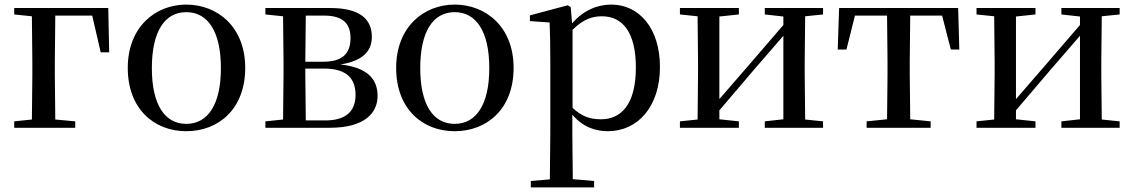

<svg xmlns="http://www.w3.org/2000/svg" viewBox="-20 -557 4943 837"><path d="M42 -494 119 -486 121 -284V-230L119 -36L42 -28V0H308V-28L221 -36L219 -230V-284L221 -489H382L419 -329H456L452 -522H42Z M792 15C932 15 1049 -81 1049 -261C1049 -441 927 -537 792 -537C658 -537 537 -440 537 -261C537 -82 652 15 792 15ZM792 -17C698 -17 642 -101 642 -260C642 -420 698 -504 792 -504C886 -504 943 -420 943 -260C943 -101 886 -17 792 -17Z M1213 0H1418C1573 0 1626 -67 1626 -139C1626 -213 1581 -263 1464 -276C1572 -293 1601 -342 1601 -397C1601 -473 1549 -522 1421 -522H1137V-494L1214 -486L1216 -292V-230L1214 -36L1137 -28V0ZM1313 -489H1393C1475 -489 1508 -454 1508 -391C1508 -322 1471 -288 1390 -288H1311ZM1311 -258H1393C1492 -258 1530 -214 1530 -143C1530 -72 1488 -32 1398 -32H1313L1311 -230Z M1962 15C2102 15 2219 -81 2219 -261C2219 -441 2097 -537 1962 -537C1828 -537 1707 -440 1707 -261C1707 -82 1822 15 1962 15ZM1962 -17C1868 -17 1812 -101 1812 -260C1812 -420 1868 -504 1962 -504C2056 -504 2113 -420 2113 -260C2113 -101 2056 -17 1962 -17Z M2630 15C2760 15 2857 -92 2857 -265C2857 -433 2767 -537 2645 -537C2584 -537 2523 -512 2474 -455L2468 -526L2455 -534L2290 -490V-465L2376 -459C2378 -410 2379 -361 2379 -293V23L2377 225L2294 232V260H2570V232L2477 224L2475 23V-57C2521 -3 2576 15 2630 15ZM2476 -427C2523 -474 2563 -486 2604 -486C2693 -486 2752 -418 2752 -263C2752 -98 2685 -37 2600 -37C2553 -37 2516 -49 2476 -87Z M3314 -494 3395 -485V-448L3240 -268L3116 -125V-485L3201 -494V-522H2944V-494L3021 -486L3023 -292V-230L3021 -36L2944 -28V0H3201V-28L3116 -37V-76L3266 -252L3395 -401V-37L3314 -28V0H3568V-28L3490 -36L3488 -230V-292L3490 -486L3568 -494V-522H3314Z M3846 0H4037V-28L3948 -37L3946 -230V-292L3948 -489H4087L4125 -341H4162L4157 -522H3638L3632 -341H3670L3707 -489H3847L3849 -292V-230L3847 -37L3758 -28V0Z M4607 -494 4688 -485V-448L4533 -268L4409 -125V-485L4494 -494V-522H4237V-494L4314 -486L4316 -292V-230L4314 -36L4237 -28V0H4494V-28L4409 -37V-76L4559 -252L4688 -401V-37L4607 -28V0H4861V-28L4783 -36L4781 -230V-292L4783 -486L4861 -494V-522H4607Z"/></svg>

Font: Noto Serif HK Medium
Style: Regular
Weight: 500
Designer: Ryoko NISHIZUKA 西塚涼子 (kana & ideographs); Frank Grießhammer (Latin, Greek & Cyrillic); Wenlong ZHANG 张文龙 (bopomofo); San
Foundry: Adobe
Version: Version 2.001;hotconv 1.1.0;makeotfexe 2.6.0